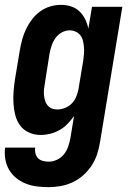

<svg xmlns="http://www.w3.org/2000/svg" viewBox="-32 -548 552 791"><path d="M169 223Q144 223 120 220Q96 217 74.5 208.5Q53 200 35 185.5Q17 171 5.5 151.5Q-6 132 -10 108.5Q-14 85 -11 60H113Q111 72 114 84Q117 96 125 104Q133 112 145 115Q157 118 169 118Q186 118 203 110Q220 102 231.5 87.5Q243 73 249 55.5Q255 38 258 21L273 -70Q261 -53 246 -37.5Q231 -22 213 -12Q195 -2 175 3Q155 8 135 8Q110 8 87.5 -2Q65 -12 51 -31Q37 -50 31 -73.5Q25 -97 23.5 -122Q22 -147 24 -172.5Q26 -198 30 -223L50 -343Q54 -365 60 -387Q66 -409 76 -429.5Q86 -450 100.5 -469Q115 -488 134 -501.5Q153 -515 175 -521.5Q197 -528 219 -528Q241 -528 261 -521.5Q281 -515 295.5 -501Q310 -487 319 -468.5Q328 -450 332 -430L347 -520H472L380 38Q376 63 368 87.5Q360 112 345.5 134Q331 156 311 174Q291 192 267 203Q243 214 218 218.5Q193 223 169 223ZM204 -97Q219 -97 235 -103Q251 -109 263 -121Q275 -133 281.5 -148.5Q288 -164 291 -179L311 -299Q313 -313 314 -326.5Q315 -340 314 -353Q313 -366 310 -379Q307 -392 299.5 -402Q292 -412 280 -417.5Q268 -423 255 -423Q238 -423 222 -414Q206 -405 196 -390.5Q186 -376 180.5 -359.5Q175 -343 172 -326L153 -206Q151 -194 149.5 -182Q148 -170 149 -158Q150 -146 153 -135Q156 -124 163 -115Q170 -106 180.5 -101.5Q191 -97 204 -97Z"/></svg>

Font: Iosevka SS04 Extrabold Oblique
Style: Regular
Weight: 800
Italic angle: -9°
Monospace: yes
Designer: Belleve Invis
Foundry: Belleve Invis
Version: Version 19.0.0; ttfautohint (v1.8.4)